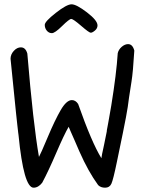

<svg xmlns="http://www.w3.org/2000/svg" viewBox="-20 -872 656 892"><path d="M433 -754Q433 -740 421 -730Q409 -720 401.5 -720Q394 -720 357 -752Q320 -784 311 -784Q302 -784 268.5 -751Q235 -718 221 -718Q207 -718 197.5 -729.5Q188 -741 188 -756.5Q188 -772 239 -812Q290 -852 312.5 -852Q335 -852 384 -814.5Q433 -777 433 -754ZM575 -667Q596 -667 604 -637Q598 -536 591 -493.5Q584 -451 579.5 -419Q575 -387 573.5 -375Q572 -363 565 -326Q558 -289 550.5 -252.5Q543 -216 541.5 -209Q540 -202 523 -119.5Q506 -37 497.5 -18.5Q489 0 468.5 0Q448 0 436 -12Q390 -75 349 -168Q339 -192 326.5 -220Q314 -248 308 -262L299 -283Q278 -247 241 -161Q204 -75 176 -23Q158 0 136 0Q90 0 66 -245Q66 -246 64.5 -256Q63 -266 60.5 -291Q58 -316 54.5 -346.5Q51 -377 29 -599Q29 -619 44 -635.5Q59 -652 77 -652Q99 -652 107 -623Q134 -298 161 -143Q169 -157 202 -235.5Q235 -314 262 -360.5Q289 -407 314 -407Q331 -407 343 -389Q406 -210 451 -137Q452 -148 463 -197L476 -261Q476 -267 478.5 -278Q481 -289 482.5 -299.5Q484 -310 486 -319L497 -382Q521 -530 527 -625Q531 -642 545.5 -654.5Q560 -667 575 -667Z"/></svg>

Font: Patrick Hand SC
Style: Regular
Weight: 400
Designer: Patrick Wagesreiter
Foundry: Patrick Wagesreiter
Version: Version 1.003;PS 001.003;hotconv 1.0.70;makeotf.lib2.5.58329